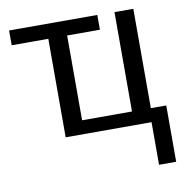

<svg xmlns="http://www.w3.org/2000/svg" viewBox="-81 -607 853 883"><g transform="rotate(-10 345.5 -165.0)"><path d="M19 -529H431V-460H278V-64H511V-528H599V-64H671V199H591V0H190V-460H19Z"/></g></svg>

Font: Libra Sans
Style: Regular
Weight: 400
Foundry: Context Ltd
Version: Version 1.000; ttfautohint (v1.3)